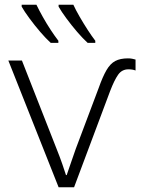

<svg xmlns="http://www.w3.org/2000/svg" viewBox="-20 -786 603 806"><path d="M226 0 15 -532H72L218 -160Q232 -125 241.5 -97.5Q251 -70 257 -51H260Q267 -71 277 -100.5Q287 -130 298 -161L394 -416Q411 -464 427 -491.5Q443 -519 464 -530Q485 -541 517 -541Q527 -541 534.5 -539.5Q542 -538 549 -536V-490Q537 -495 519 -495Q492 -495 476 -472.5Q460 -450 442 -403L291 0ZM348 -606Q328 -624 304 -652Q280 -680 259 -708.5Q238 -737 226 -758V-766H288Q298 -744 314.5 -715.5Q331 -687 348.5 -660Q366 -633 380 -615V-606ZM193 -606Q173 -624 149 -652Q125 -680 104 -708.5Q83 -737 71 -758V-766H133Q144 -743 160 -714.5Q176 -686 193.5 -659.5Q211 -633 225 -615V-606Z"/></svg>

Font: Noto Sans Mono SemiCondensed Light
Style: Regular
Weight: 300
Width: 4
Designer: Monotype Design Team
Foundry: Monotype Imaging Inc.
Version: Version 2.014; ttfautohint (v1.8.4.7-5d5b)